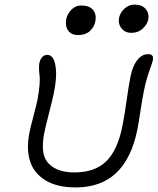

<svg xmlns="http://www.w3.org/2000/svg" viewBox="-20 -840 692 843"><path d="M556.2 -695.8Q529.3 -695.8 513.4 -715.8Q497.6 -735.8 502.9 -762.2Q508.3 -786.1 527.3 -803Q546.4 -819.8 570.8 -819.8Q603.5 -819.8 619.9 -800.3Q636.2 -780.8 630.9 -753.9Q627 -733.9 606.9 -714.8Q586.9 -695.8 556.2 -695.8ZM323.2 -686Q293.5 -686 279.3 -705.8Q265.1 -725.6 271 -756.8Q276.4 -780.8 294.4 -798.3Q312.5 -815.9 335.9 -815.9Q373 -815.9 388.7 -796.4Q404.3 -776.9 398.9 -747.1Q393.6 -720.7 374.3 -703.4Q355 -686 323.2 -686ZM313 -17.1Q231 -17.1 179.9 -48.1Q128.9 -79.1 112.1 -132.1Q95.2 -185.1 108.9 -255.9Q114.7 -284.7 127.7 -333.3Q140.6 -381.8 144 -398.9Q151.4 -437.5 153.6 -466.6Q155.8 -495.6 153.8 -508.1Q151.9 -520.5 151.4 -536.1Q150.9 -551.8 152.8 -563Q161.1 -599.1 188 -599.1Q203.6 -599.1 213.6 -582.8Q223.6 -566.4 226.1 -528.6Q228.5 -490.7 215.8 -428.2Q211.4 -406.7 195.3 -343.8Q179.2 -280.8 172.9 -249Q165 -202.6 170.2 -170.9Q175.3 -139.2 195.8 -119.6Q216.3 -100.1 243.7 -91.6Q271 -83 307.1 -83Q396.5 -83 446.3 -131.6Q496.1 -180.2 517.1 -285.2Q526.4 -329.6 535.6 -396.7Q544.9 -463.9 553.2 -504.9Q562.5 -550.8 582.8 -576.4Q603 -602.1 629.9 -602.1Q643.1 -602.1 648.4 -595.9Q653.8 -589.8 650.9 -574.2Q649.4 -567.4 635.5 -528.1Q621.6 -488.8 611.8 -440.9Q606 -413.1 597.2 -355.7Q588.4 -298.3 583 -271Q532.2 -17.1 313 -17.1Z"/></svg>

Font: Shantell Sans Irregular Bouncy
Style: Italic
Weight: 300
Italic angle: -11.31°
Designer: Stephen Nixon, Anya Danilova, Shantell Martin
Foundry: Arrow Type
Version: Version 1.006;[9816181b4]